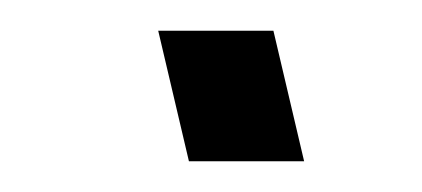

<svg xmlns="http://www.w3.org/2000/svg" viewBox="-20 -256 275 125"><path d="M83 -236H158L178 -151H103Z"/></svg>

Font: Cairo Light
Style: Italic
Weight: 300
Italic angle: -13°
Designer: Mohamed Gaber, Accademia di Belle Arti di Urbino and others
Foundry: Kief Type Foundry, Accademia di Belle Arti di Urbino and others
Version: Version 3.011